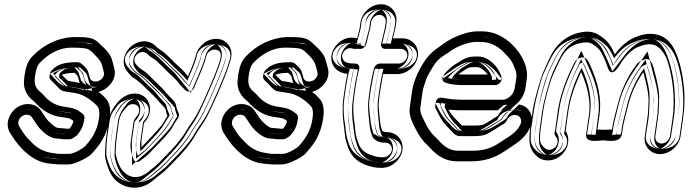

<svg xmlns="http://www.w3.org/2000/svg" viewBox="-20 -701 3254 907"><path d="M357 -309C356 -311 355 -315 354 -317L348 -339C346 -344 336 -354 332 -357C302 -357 282 -352 272 -347C279 -340 297 -322 302 -319C323 -316 323 -315 357 -309ZM445 -267C489 -278 536 -325 519 -382L510 -415C504 -438 489 -459 465 -481C460 -485 454 -491 447 -498C420 -525 392 -526 325 -526H323C251 -521 186 -490 133 -435C111 -413 101 -381 96 -345C95 -335 94 -325 93 -316C91 -279 109 -247 136 -226C146 -218 147 -215 152 -210C184 -177 221 -155 263 -149C284 -146 298 -144 306 -142C308 -142 315 -138 327 -130C324 -115 316 -102 308 -93H297L254 -97H252C250 -97 234 -103 211 -127C201 -137 196 -145 192 -151L176 -175C156 -209 104 -223 60 -193C22 -167 3 -114 27 -74C44 -47 61 -21 86 4C124 42 166 68 216 72L235 74C245 75 256 76 271 76H299C317 76 335 70 353 62C379 50 403 38 418 20C429 8 438 -4 446 -14C474 -51 491 -94 498 -145C503 -181 500 -212 482 -233C472 -245 460 -256 445 -267ZM244 -47 286 -43H288H308C318 -43 325 -49 332 -53C344 -60 348 -67 356 -78C370 -97 375 -116 379 -143C380 -151 376 -159 371 -163C338 -189 328 -190 277 -198C247 -203 217 -217 192 -245C185 -252 180 -259 171 -266C146 -286 140 -306 146 -345C150 -376 159 -395 167 -403C211 -449 261 -476 318 -476C358 -476 382 -473 389 -471C408 -465 416 -453 427 -443C448 -423 458 -406 461 -396L470 -362C473 -352 472 -347 467 -337C451 -309 410 -309 404 -335L397 -360C393 -375 376 -390 366 -399C356 -408 347 -407 339 -407C296 -407 260 -401 234 -378C227 -372 217 -363 216 -353L214 -342C213 -334 216 -326 221 -322C224 -319 234 -310 246 -297C259 -283 268 -271 287 -269C306 -267 307 -265 337 -261C378 -255 422 -220 441 -198C447 -190 452 -175 448 -145C439 -80 414 -47 382 -10C376 -3 331 26 306 26H278C265 26 255 26 249 25L229 22C192 17 159 4 125 -33L124 -34C103 -53 89 -74 76 -96L71 -104C66 -112 65 -120 68 -130C76 -160 117 -170 132 -145L148 -121C166 -91 208 -49 244 -47ZM380 -318C379 -319 379 -321 379 -323L372 -347L371 -349C364 -365 353 -371 349 -375L342 -382H332C299 -382 277 -378 261 -370L230 -355L254 -330C261 -322 275 -305 288 -297L293 -294H298C318 -292 318 -291 352 -285L395 -277ZM430 -247C444 -237 455 -227 463 -217C474 -204 478 -182 473 -149C466 -102 451 -62 426 -29C417 -18 410 -9 399 3C388 16 368 28 343 40C326 48 312 51 299 51H271C257 51 246 51 238 50L219 47H218C176 44 139 22 104 -14C81 -38 64 -61 48 -87C33 -112 44 -152 74 -172C108 -195 143 -182 155 -162L170 -138C176 -128 183 -121 193 -110C218 -83 233 -74 251 -72C269 -70 279 -69 294 -68H295H318L326 -76C334 -85 342 -96 347 -110C349 -115 350 -121 351 -126L354 -141L341 -150C328 -160 321 -164 312 -166C303 -168 288 -171 267 -174C240 -178 216 -188 193 -206C185 -212 177 -219 170 -227C168 -229 164 -236 152 -245C130 -262 116 -287 118 -314C119 -323 119 -332 120 -341C125 -375 135 -400 151 -417C201 -469 260 -496 325 -501C395 -501 411 -500 430 -481L448 -463C470 -442 482 -425 486 -409L495 -375C506 -336 474 -299 439 -291L387 -278ZM245 -72C225 -73 186 -107 169 -134L155 -156C144 -174 136 -177 123 -181C91 -191 54 -173 44 -137C40 -122 42 -105 50 -91L54 -83C67 -61 84 -38 107 -16C146 26 184 42 226 47L245 49C253 50 264 51 278 51H306C345 51 388 22 401 7C434 -31 463 -71 473 -141C478 -174 474 -198 460 -214C438 -239 392 -277 341 -285C313 -289 312 -292 290 -294C282 -295 279 -298 264 -314C252 -327 244 -336 239 -340L241 -349C242 -350 245 -354 250 -359C269 -376 298 -382 339 -382C349 -382 347 -383 349 -381C359 -371 372 -357 373 -353L379 -329C382 -315 392 -304 403 -298C431 -282 471 -292 489 -324C493 -331 496 -339 497 -348C498 -356 496 -364 494 -369L486 -402C481 -420 467 -440 444 -461C437 -468 423 -487 396 -495C382 -499 359 -501 318 -501C253 -501 196 -469 149 -420C135 -406 126 -383 121 -349C115 -305 124 -272 156 -247C163 -242 167 -237 174 -229C203 -197 238 -179 274 -174C326 -166 325 -168 354 -145C350 -119 347 -107 336 -93C327 -81 326 -78 319 -74C312 -70 308 -68 308 -68H288ZM401 -314 416 -272 342 -286C307 -293 311 -292 292 -294L278 -296L268 -302C252 -312 240 -328 232 -336L216 -353L243 -366C264 -376 294 -382 332 -382H358L371 -370C375 -366 387 -358 392 -345V-344L399 -320C399 -318 400 -316 401 -314ZM409 -252C422 -242 433 -233 441 -223C453 -209 458 -181 453 -147C446 -98 430 -57 405 -24C397 -13 389 -3 378 9C367 22 349 32 325 43C310 50 301 51 299 51H271C258 51 249 51 245 50L224 47H222C197 45 161 29 125 -8C102 -32 85 -55 69 -82C50 -113 69 -160 95 -177C103 -182 108 -184 110 -184C110 -184 117 -187 129 -173C131 -171 132 -170 134 -167L149 -143C154 -135 161 -127 171 -116C194 -92 206 -75 250 -72L293 -68H335L348 -81C352 -86 356 -91 359 -96C365 -105 369 -117 371 -128L373 -137L362 -145C348 -155 343 -161 323 -165C312 -168 297 -170 275 -173C259 -175 241 -182 221 -196C211 -203 201 -211 192 -221C190 -223 185 -230 173 -240C152 -256 136 -283 138 -315C139 -324 140 -333 141 -343C146 -378 156 -406 173 -423C223 -475 278 -497 327 -501C394 -501 392 -502 408 -486C415 -479 421 -474 426 -469C448 -448 461 -430 466 -411L475 -378C489 -329 442 -294 426 -290L374 -277ZM251 -72C237 -77 204 -107 190 -129L175 -153C166 -167 148 -180 117 -183C98 -185 81 -182 68 -177C42 -167 29 -151 24 -134C20 -121 21 -108 28 -96L33 -88C46 -66 62 -44 85 -22C123 19 166 40 219 47L238 49C250 51 262 51 278 51H306C369 51 413 13 423 1C444 -23 463 -47 476 -80C483 -98 490 -119 493 -143C498 -174 495 -194 482 -209C461 -233 416 -275 349 -285C326 -289 322 -290 301 -293C298 -296 293 -302 286 -309C274 -322 265 -331 260 -335C259 -336 259 -338 259 -340L261 -351C261 -354 265 -358 272 -364C288 -378 302 -381 332 -382C341 -373 350 -363 352 -356L359 -332C363 -317 377 -298 411 -292C429 -289 449 -291 464 -295C488 -302 502 -315 510 -329C517 -341 519 -354 515 -366L506 -400C502 -415 489 -433 466 -455C460 -461 448 -481 410 -493C386 -500 361 -501 318 -501C233 -501 173 -462 128 -415C118 -405 112 -393 107 -375C105 -367 102 -357 101 -347C95 -306 101 -278 134 -252C140 -247 145 -242 152 -234C180 -203 218 -181 266 -174C317 -166 304 -173 333 -150C334 -149 334 -147 334 -145C332 -129 329 -116 325 -106C322 -99 319 -94 314 -88C305 -76 303 -73 298 -70L296 -68H291Z M611 -126 598 -35C593 -2 601 29 610 49C610 49 618 80 648 54C651 52 657 47 665 41C679 31 684 24 696 12C750 -43 782 -77 795 -101C804 -117 812 -131 821 -143C827 -152 827 -164 822 -171C819 -175 812 -198 811 -205C809 -219 792 -234 787 -239C769 -256 753 -279 732 -298C702 -325 679 -356 644 -376C639 -379 633 -386 627 -392C611 -407 610 -429 628 -445C647 -461 667 -458 683 -440C690 -432 692 -433 704 -425C713 -419 726 -408 742 -392L771 -363C781 -352 810 -328 820 -314C828 -303 834 -297 840 -291C846 -286 856 -269 870 -269H871C882 -269 893 -276 897 -287C914 -328 940 -381 952 -426L955 -437C967 -480 1034 -475 1022 -430L1020 -419C1009 -381 985 -322 950 -244C927 -192 908 -155 894 -135C877 -111 864 -91 855 -75C840 -49 809 -11 762 36C753 45 744 54 736 63C724 76 703 92 690 103C678 114 659 129 635 134C586 144 551 105 537 65C529 41 526 25 526 20C528 -8 527 -21 532 -55L542 -128C545 -148 553 -167 570 -186L578 -195C600 -220 637 -210 638 -181C639 -158 614 -145 611 -126ZM565 -419C562 -394 571 -374 588 -355C596 -346 604 -337 614 -331C628 -323 653 -301 664 -289C680 -273 710 -246 725 -228C741 -208 749 -204 762 -186C764 -177 767 -162 771 -153C764 -143 758 -132 751 -120C746 -110 715 -75 663 -21C659 -18 654 -11 648 -5V-37L660 -120L666 -127C701 -168 692 -220 662 -244C625 -273 570 -257 541 -223L533 -214C511 -188 496 -159 492 -128L482 -55C477 -21 478 -4 476 24C475 42 480 61 489 87C498 114 511 137 529 153C573 192 641 198 692 160C715 143 719 137 741 121C762 105 777 88 796 69C845 20 879 -21 899 -56C907 -70 918 -88 934 -111C953 -137 972 -177 996 -230C1031 -309 1056 -369 1068 -413L1071 -424C1083 -472 1052 -513 1010 -517C962 -522 918 -486 906 -443L903 -432C896 -406 880 -367 868 -340C857 -354 846 -368 831 -381C803 -406 812 -399 780 -430C758 -452 742 -463 722 -477C707 -494 686 -506 661 -506C614 -505 571 -467 565 -419ZM636 -122 623 -31C619 -5 624 18 631 35C635 32 642 26 650 20C663 11 667 7 679 -5C732 -60 763 -95 773 -113C782 -129 791 -144 800 -157V-158C793 -170 788 -190 786 -200V-201C785 -204 775 -215 769 -221C749 -241 734 -264 716 -280C684 -309 662 -337 632 -354C620 -361 614 -369 609 -374C584 -398 582 -438 611 -464C641 -490 679 -484 702 -457C705 -453 702 -456 718 -446C729 -438 743 -426 760 -410L790 -380C799 -371 826 -347 840 -329C848 -319 853 -313 857 -310C865 -303 868 -297 871 -294C872 -295 874 -296 874 -297C892 -339 917 -390 928 -432L931 -444C942 -484 982 -498 1012 -489C1023 -486 1034 -479 1041 -468C1049 -455 1050 -440 1046 -423L1044 -413C1032 -371 1008 -313 973 -234C949 -181 932 -144 915 -121C898 -98 886 -78 877 -63C860 -33 828 6 780 54C771 63 763 71 755 80C740 97 717 112 706 122C694 133 671 153 639 159C572 172 529 119 513 73C504 47 501 31 502 18C504 -8 502 -23 507 -59L518 -132C522 -157 533 -180 551 -202L559 -211C583 -239 621 -241 645 -220C655 -211 662 -197 663 -182C665 -143 636 -122 636 -122ZM590 -416C588 -399 592 -387 606 -372C614 -363 621 -356 627 -353C647 -342 670 -320 682 -307C688 -301 697 -291 707 -282C720 -269 735 -257 745 -244C759 -227 767 -221 782 -201L785 -197L786 -192C788 -184 792 -168 794 -163L799 -151L792 -140C786 -130 779 -118 773 -107C764 -91 734 -58 681 -3L680 -2C679 -1 672 7 664 14L623 49V-5C623 -15 624 -31 624 -37L623 -39L637 -131L647 -143C674 -175 664 -211 646 -225C623 -243 583 -234 560 -207L553 -198C533 -174 521 -150 517 -124L507 -51C502 -19 503 -5 501 25C500 37 504 54 513 79C521 103 532 121 546 134C581 166 637 171 678 140C700 124 703 118 726 101C744 87 758 71 778 51C826 2 859 -37 877 -68C885 -83 898 -102 914 -125C931 -149 950 -188 973 -240C1008 -319 1032 -377 1044 -419L1047 -430C1055 -462 1037 -485 1014 -491C1012 -492 1010 -493 1008 -493C975 -496 939 -469 930 -437L928 -425C920 -395 903 -357 891 -330L875 -292L849 -324C838 -338 828 -350 815 -362C786 -388 794 -382 763 -412C742 -433 728 -443 707 -457L705 -458L703 -461C692 -474 677 -481 661 -481C626 -480 594 -451 590 -416ZM656 -124 643 -33C641 -17 641 -2 644 13L657 0C685 -29 707 -53 723 -71C737 -87 746 -99 751 -108C760 -124 770 -139 779 -152C781 -155 780 -161 780 -162C772 -175 768 -191 766 -202C765 -208 754 -220 747 -227C735 -239 725 -252 715 -264C708 -272 701 -279 694 -285C662 -314 638 -343 612 -358C596 -367 593 -375 588 -380C565 -403 562 -434 590 -459C598 -466 608 -472 623 -477C644 -483 670 -481 688 -475C706 -469 715 -460 723 -451L725 -449C725 -449 731 -446 739 -441C752 -433 764 -421 781 -405L811 -375C820 -366 849 -341 862 -324C863 -322 864 -322 865 -320C880 -355 899 -396 908 -430L910 -441C917 -467 948 -496 1005 -491C1061 -486 1074 -453 1067 -426L1064 -415C1053 -374 1029 -317 994 -238C971 -185 952 -149 936 -126C919 -102 907 -84 898 -68C892 -57 884 -45 874 -32C856 -9 833 17 802 48C793 57 784 66 776 75C761 92 738 107 728 116C716 126 696 149 650 158C638 160 624 162 611 161C550 157 522 125 507 101C501 91 497 80 493 70C484 45 481 28 482 19C484 -8 482 -22 487 -57L498 -130C501 -153 511 -173 530 -196L537 -205C553 -223 592 -242 636 -230C671 -220 682 -201 683 -182C684 -148 657 -130 656 -124ZM610 -418C607 -397 614 -381 628 -366C636 -357 643 -351 646 -349C669 -336 690 -314 703 -301C718 -286 749 -259 766 -238C780 -220 788 -216 803 -196L806 -193V-189C808 -180 812 -165 815 -159L818 -152L813 -145C807 -135 800 -124 794 -112C786 -97 756 -64 703 -9L702 -8C701 -7 694 1 685 8L604 79L603 -5V-37V-38L616 -127L625 -137C654 -171 643 -216 625 -230C619 -235 617 -235 617 -235C617 -235 597 -232 581 -213L574 -204C554 -180 541 -154 537 -126L527 -53C522 -20 523 -4 521 25C520 39 524 57 533 82C542 107 554 127 568 139C595 163 617 164 634 158C641 156 648 151 656 145C677 129 682 124 705 106C722 93 736 77 756 57C804 8 838 -31 856 -63C864 -77 877 -97 893 -120C910 -144 929 -184 952 -236C987 -315 1012 -374 1024 -417L1026 -427C1036 -468 1007 -492 1002 -493C1002 -493 963 -481 951 -439L948 -428C940 -400 924 -361 912 -334L881 -263L827 -330C816 -344 806 -357 793 -368C764 -394 772 -388 741 -418C720 -439 708 -448 687 -462L684 -464L682 -466C674 -475 664 -479 662 -480C655 -479 615 -461 610 -418Z M1366 -309C1365 -311 1364 -315 1363 -317L1357 -339C1355 -344 1345 -354 1341 -357C1311 -357 1291 -352 1281 -347C1288 -340 1306 -322 1311 -319C1332 -316 1332 -315 1366 -309ZM1454 -267C1498 -278 1545 -325 1528 -382L1519 -415C1513 -438 1498 -459 1474 -481C1469 -485 1463 -491 1456 -498C1429 -525 1401 -526 1334 -526H1332C1260 -521 1195 -490 1142 -435C1120 -413 1110 -381 1105 -345C1104 -335 1103 -325 1102 -316C1100 -279 1118 -247 1145 -226C1155 -218 1156 -215 1161 -210C1193 -177 1230 -155 1272 -149C1293 -146 1307 -144 1315 -142C1317 -142 1324 -138 1336 -130C1333 -115 1325 -102 1317 -93H1306L1263 -97H1261C1259 -97 1243 -103 1220 -127C1210 -137 1205 -145 1201 -151L1185 -175C1165 -209 1113 -223 1069 -193C1031 -167 1012 -114 1036 -74C1053 -47 1070 -21 1095 4C1133 42 1175 68 1225 72L1244 74C1254 75 1265 76 1280 76H1308C1326 76 1344 70 1362 62C1388 50 1412 38 1427 20C1438 8 1447 -4 1455 -14C1483 -51 1500 -94 1507 -145C1512 -181 1509 -212 1491 -233C1481 -245 1469 -256 1454 -267ZM1253 -47 1295 -43H1297H1317C1327 -43 1334 -49 1341 -53C1353 -60 1357 -67 1365 -78C1379 -97 1384 -116 1388 -143C1389 -151 1385 -159 1380 -163C1347 -189 1337 -190 1286 -198C1256 -203 1226 -217 1201 -245C1194 -252 1189 -259 1180 -266C1155 -286 1149 -306 1155 -345C1159 -376 1168 -395 1176 -403C1220 -449 1270 -476 1327 -476C1367 -476 1391 -473 1398 -471C1417 -465 1425 -453 1436 -443C1457 -423 1467 -406 1470 -396L1479 -362C1482 -352 1481 -347 1476 -337C1460 -309 1419 -309 1413 -335L1406 -360C1402 -375 1385 -390 1375 -399C1365 -408 1356 -407 1348 -407C1305 -407 1269 -401 1243 -378C1236 -372 1226 -363 1225 -353L1223 -342C1222 -334 1225 -326 1230 -322C1233 -319 1243 -310 1255 -297C1268 -283 1277 -271 1296 -269C1315 -267 1316 -265 1346 -261C1387 -255 1431 -220 1450 -198C1456 -190 1461 -175 1457 -145C1448 -80 1423 -47 1391 -10C1385 -3 1340 26 1315 26H1287C1274 26 1264 26 1258 25L1238 22C1201 17 1168 4 1134 -33L1133 -34C1112 -53 1098 -74 1085 -96L1080 -104C1075 -112 1074 -120 1077 -130C1085 -160 1126 -170 1141 -145L1157 -121C1175 -91 1217 -49 1253 -47ZM1389 -318C1388 -319 1388 -321 1388 -323L1381 -347L1380 -349C1373 -365 1362 -371 1358 -375L1351 -382H1341C1308 -382 1286 -378 1270 -370L1239 -355L1263 -330C1270 -322 1284 -305 1297 -297L1302 -294H1307C1327 -292 1327 -291 1361 -285L1404 -277ZM1439 -247C1453 -237 1464 -227 1472 -217C1483 -204 1487 -182 1482 -149C1475 -102 1460 -62 1435 -29C1426 -18 1419 -9 1408 3C1397 16 1377 28 1352 40C1335 48 1321 51 1308 51H1280C1266 51 1255 51 1247 50L1228 47H1227C1185 44 1148 22 1113 -14C1090 -38 1073 -61 1057 -87C1042 -112 1053 -152 1083 -172C1117 -195 1152 -182 1164 -162L1179 -138C1185 -128 1192 -121 1202 -110C1227 -83 1242 -74 1260 -72C1278 -70 1288 -69 1303 -68H1304H1327L1335 -76C1343 -85 1351 -96 1356 -110C1358 -115 1359 -121 1360 -126L1363 -141L1350 -150C1337 -160 1330 -164 1321 -166C1312 -168 1297 -171 1276 -174C1249 -178 1225 -188 1202 -206C1194 -212 1186 -219 1179 -227C1177 -229 1173 -236 1161 -245C1139 -262 1125 -287 1127 -314C1128 -323 1128 -332 1129 -341C1134 -375 1144 -400 1160 -417C1210 -469 1269 -496 1334 -501C1404 -501 1420 -500 1439 -481L1457 -463C1479 -442 1491 -425 1495 -409L1504 -375C1515 -336 1483 -299 1448 -291L1396 -278ZM1254 -72C1234 -73 1195 -107 1178 -134L1164 -156C1153 -174 1145 -177 1132 -181C1100 -191 1063 -173 1053 -137C1049 -122 1051 -105 1059 -91L1063 -83C1076 -61 1093 -38 1116 -16C1155 26 1193 42 1235 47L1254 49C1262 50 1273 51 1287 51H1315C1354 51 1397 22 1410 7C1443 -31 1472 -71 1482 -141C1487 -174 1483 -198 1469 -214C1447 -239 1401 -277 1350 -285C1322 -289 1321 -292 1299 -294C1291 -295 1288 -298 1273 -314C1261 -327 1253 -336 1248 -340L1250 -349C1251 -350 1254 -354 1259 -359C1278 -376 1307 -382 1348 -382C1358 -382 1356 -383 1358 -381C1368 -371 1381 -357 1382 -353L1388 -329C1391 -315 1401 -304 1412 -298C1440 -282 1480 -292 1498 -324C1502 -331 1505 -339 1506 -348C1507 -356 1505 -364 1503 -369L1495 -402C1490 -420 1476 -440 1453 -461C1446 -468 1432 -487 1405 -495C1391 -499 1368 -501 1327 -501C1262 -501 1205 -469 1158 -420C1144 -406 1135 -383 1130 -349C1124 -305 1133 -272 1165 -247C1172 -242 1176 -237 1183 -229C1212 -197 1247 -179 1283 -174C1335 -166 1334 -168 1363 -145C1359 -119 1356 -107 1345 -93C1336 -81 1335 -78 1328 -74C1321 -70 1317 -68 1317 -68H1297ZM1410 -314 1425 -272 1351 -286C1316 -293 1320 -292 1301 -294L1287 -296L1277 -302C1261 -312 1249 -328 1241 -336L1225 -353L1252 -366C1273 -376 1303 -382 1341 -382H1367L1380 -370C1384 -366 1396 -358 1401 -345V-344L1408 -320C1408 -318 1409 -316 1410 -314ZM1418 -252C1431 -242 1442 -233 1450 -223C1462 -209 1467 -181 1462 -147C1455 -98 1439 -57 1414 -24C1406 -13 1398 -3 1387 9C1376 22 1358 32 1334 43C1319 50 1310 51 1308 51H1280C1267 51 1258 51 1254 50L1233 47H1231C1206 45 1170 29 1134 -8C1111 -32 1094 -55 1078 -82C1059 -113 1078 -160 1104 -177C1112 -182 1117 -184 1119 -184C1119 -184 1126 -187 1138 -173C1140 -171 1141 -170 1143 -167L1158 -143C1163 -135 1170 -127 1180 -116C1203 -92 1215 -75 1259 -72L1302 -68H1344L1357 -81C1361 -86 1365 -91 1368 -96C1374 -105 1378 -117 1380 -128L1382 -137L1371 -145C1357 -155 1352 -161 1332 -165C1321 -168 1306 -170 1284 -173C1268 -175 1250 -182 1230 -196C1220 -203 1210 -211 1201 -221C1199 -223 1194 -230 1182 -240C1161 -256 1145 -283 1147 -315C1148 -324 1149 -333 1150 -343C1155 -378 1165 -406 1182 -423C1232 -475 1287 -497 1336 -501C1403 -501 1401 -502 1417 -486C1424 -479 1430 -474 1435 -469C1457 -448 1470 -430 1475 -411L1484 -378C1498 -329 1451 -294 1435 -290L1383 -277ZM1260 -72C1246 -77 1213 -107 1199 -129L1184 -153C1175 -167 1157 -180 1126 -183C1107 -185 1090 -182 1077 -177C1051 -167 1038 -151 1033 -134C1029 -121 1030 -108 1037 -96L1042 -88C1055 -66 1071 -44 1094 -22C1132 19 1175 40 1228 47L1247 49C1259 51 1271 51 1287 51H1315C1378 51 1422 13 1432 1C1453 -23 1472 -47 1485 -80C1492 -98 1499 -119 1502 -143C1507 -174 1504 -194 1491 -209C1470 -233 1425 -275 1358 -285C1335 -289 1331 -290 1310 -293C1307 -296 1302 -302 1295 -309C1283 -322 1274 -331 1269 -335C1268 -336 1268 -338 1268 -340L1270 -351C1270 -354 1274 -358 1281 -364C1297 -378 1311 -381 1341 -382C1350 -373 1359 -363 1361 -356L1368 -332C1372 -317 1386 -298 1420 -292C1438 -289 1458 -291 1473 -295C1497 -302 1511 -315 1519 -329C1526 -341 1528 -354 1524 -366L1515 -400C1511 -415 1498 -433 1475 -455C1469 -461 1457 -481 1419 -493C1395 -500 1370 -501 1327 -501C1242 -501 1182 -462 1137 -415C1127 -405 1121 -393 1116 -375C1114 -367 1111 -357 1110 -347C1104 -306 1110 -278 1143 -252C1149 -247 1154 -242 1161 -234C1189 -203 1227 -181 1275 -174C1326 -166 1313 -173 1342 -150C1343 -149 1343 -147 1343 -145C1341 -129 1338 -116 1334 -106C1331 -99 1328 -94 1323 -88C1314 -76 1312 -73 1307 -70L1305 -68H1300Z M1772 -631C1791 -631 1805 -614 1802 -596L1798 -568L1781 -497C1778 -486 1781 -470 1802 -470H1874C1892 -470 1907 -454 1904 -435C1901 -416 1882 -401 1864 -401H1775C1762 -401 1750 -390 1747 -379C1739 -348 1731 -310 1725 -265L1721 -235C1718 -211 1718 -185 1721 -157C1727 -109 1724 -99 1736 -64L1740 -55C1742 -50 1744 -47 1748 -44C1759 -35 1775 -27 1794 -27H1801C1819 -27 1834 -11 1831 8C1828 27 1809 42 1791 42H1784C1768 42 1749 38 1727 29C1698 18 1681 0 1672 -28C1669 -37 1666 -45 1664 -52C1660 -62 1657 -104 1655 -116C1648 -162 1647 -201 1652 -235L1656 -265C1663 -315 1670 -351 1676 -372C1679 -382 1679 -401 1656 -401H1650C1616 -401 1603 -411 1598 -425C1595 -434 1595 -440 1600 -450C1608 -467 1625 -479 1649 -471C1651 -470 1655 -470 1657 -470H1682C1695 -470 1707 -481 1710 -492L1728 -564C1728 -565 1729 -566 1729 -567L1733 -596C1736 -614 1753 -631 1772 -631ZM1881 8C1888 -38 1854 -77 1808 -77H1801C1799 -77 1789 -80 1786 -82C1774 -115 1777 -124 1771 -170C1768 -194 1768 -216 1771 -235L1775 -265C1780 -298 1785 -327 1790 -351H1857C1903 -351 1947 -389 1954 -435C1961 -481 1927 -520 1881 -520H1836L1847 -565C1847 -566 1848 -566 1848 -567L1852 -596C1859 -642 1826 -681 1780 -681C1734 -681 1690 -642 1683 -596L1679 -568L1667 -520C1649 -525 1625 -525 1604 -515C1567 -498 1532 -449 1550 -401C1561 -372 1586 -356 1621 -352C1616 -330 1611 -300 1606 -265L1602 -235C1596 -195 1598 -150 1605 -101C1606 -93 1607 -81 1609 -67C1612 -40 1616 -30 1623 -8C1636 32 1663 60 1702 76C1728 86 1753 92 1777 92H1784C1830 92 1874 54 1881 8ZM1772 -656C1740 -656 1712 -631 1708 -600L1704 -570L1686 -498C1686 -497 1683 -495 1682 -495H1657C1618 -508 1589 -486 1577 -461C1570 -447 1568 -431 1574 -416C1584 -389 1612 -376 1650 -376H1651C1644 -351 1638 -317 1631 -269L1627 -239C1622 -202 1623 -159 1630 -112C1632 -101 1634 -62 1640 -44C1642 -37 1645 -30 1648 -21C1659 14 1682 39 1717 53C1741 63 1764 67 1784 67H1791C1822 67 1851 43 1856 11C1861 -23 1834 -52 1801 -52H1794C1782 -52 1772 -57 1765 -63L1763 -64V-65L1760 -72C1749 -103 1752 -110 1746 -161C1743 -187 1743 -210 1746 -231L1750 -261C1756 -305 1763 -343 1771 -373C1771 -374 1774 -376 1775 -376H1864C1895 -376 1924 -400 1929 -432C1934 -466 1907 -495 1874 -495H1806L1822 -563L1827 -592C1832 -624 1807 -656 1772 -656ZM1856 4C1851 37 1817 67 1784 67H1777C1757 67 1735 62 1711 53C1678 40 1657 18 1647 -15C1640 -38 1637 -45 1634 -70C1632 -85 1630 -96 1629 -105C1622 -152 1622 -194 1627 -231L1631 -261C1636 -296 1641 -325 1646 -347L1651 -374L1624 -377C1595 -381 1581 -391 1574 -410C1562 -441 1585 -480 1614 -493C1629 -500 1647 -500 1660 -496L1684 -489L1703 -563L1708 -592C1713 -625 1748 -656 1780 -656C1783 -656 1785 -655 1787 -655C1813 -651 1831 -629 1827 -600L1823 -571L1805 -495H1881C1884 -495 1886 -494 1888 -494C1915 -490 1933 -468 1929 -439C1924 -406 1890 -376 1857 -376H1770L1766 -356C1760 -331 1755 -302 1750 -269L1746 -239C1743 -218 1743 -193 1746 -167C1751 -124 1749 -110 1762 -74L1765 -65L1774 -60C1782 -56 1788 -53 1799 -52H1800H1808H1815C1842 -48 1860 -25 1856 4ZM1772 -656C1842 -656 1850 -612 1847 -594L1843 -566L1826 -495H1874C1892 -495 1908 -490 1918 -485C1945 -472 1952 -453 1949 -434C1946 -414 1932 -393 1900 -382C1891 -379 1878 -376 1864 -376H1792L1791 -375C1783 -344 1776 -307 1770 -263L1766 -233C1765 -226 1764 -219 1764 -212C1763 -195 1764 -178 1766 -159C1772 -109 1768 -102 1780 -69L1784 -60L1785 -59L1786 -57C1790 -54 1793 -53 1795 -52H1801C1820 -52 1836 -47 1846 -42C1871 -29 1879 -10 1876 9C1873 30 1853 67 1791 67H1784C1755 67 1727 61 1700 50C1659 34 1637 7 1627 -24C1624 -33 1622 -40 1620 -47C1615 -62 1612 -101 1610 -113C1604 -149 1602 -182 1604 -212C1605 -221 1606 -229 1607 -237L1611 -267C1618 -317 1626 -354 1632 -376V-377C1616 -378 1597 -382 1584 -388C1565 -397 1558 -409 1554 -419C1549 -431 1550 -445 1556 -457C1562 -469 1572 -484 1597 -493C1616 -500 1642 -501 1665 -495V-496L1684 -568V-569L1688 -598C1691 -618 1708 -656 1772 -656ZM1836 6C1841 -32 1811 -52 1808 -52H1797H1794C1767 -54 1766 -58 1755 -64L1744 -69L1742 -77C1730 -112 1732 -125 1726 -169C1723 -194 1723 -217 1726 -237L1730 -267C1735 -300 1741 -329 1746 -354L1751 -376H1857C1859 -376 1903 -394 1909 -437C1915 -475 1884 -495 1881 -495H1785L1803 -568V-569L1807 -598C1812 -634 1785 -655 1780 -656C1774 -655 1734 -634 1728 -594L1724 -566L1702 -482L1646 -498C1644 -499 1641 -500 1633 -496C1613 -487 1579 -447 1594 -407C1603 -383 1617 -379 1631 -377L1671 -372L1666 -349C1661 -327 1656 -298 1651 -263L1647 -233C1641 -194 1642 -152 1649 -104C1650 -95 1652 -83 1654 -68C1657 -42 1661 -35 1668 -12C1679 24 1703 46 1728 56C1749 65 1766 67 1777 67H1784C1786 67 1830 49 1836 6Z M2086 -310C2109 -302 2137 -299 2172 -299H2320C2335 -299 2347 -313 2349 -324V-326C2351 -341 2344 -351 2339 -362C2325 -392 2285 -434 2240 -434H2221C2200 -434 2178 -427 2159 -415C2144 -405 2134 -399 2132 -398C2115 -389 2037 -327 2086 -310ZM2145 -350C2157 -358 2162 -362 2181 -374C2192 -381 2202 -384 2213 -384H2232C2240 -384 2251 -381 2265 -369C2273 -362 2279 -355 2284 -349H2179C2166 -349 2155 -349 2145 -350ZM2418 -208C2445 -231 2460 -260 2464 -295L2468 -326C2473 -359 2466 -387 2454 -414C2443 -438 2426 -464 2402 -488C2362 -528 2313 -553 2257 -553H2238C2213 -553 2189 -548 2166 -540C2133 -529 2099 -513 2070 -491C2066 -488 2061 -484 2057 -481C2032 -465 2011 -447 1993 -423C1965 -383 1934 -325 1926 -267L1916 -194C1912 -169 1918 -144 1930 -119C1937 -104 1954 -69 1965 -55C1973 -45 1978 -36 1984 -30L2012 -2C2046 37 2088 61 2137 61H2208C2264 61 2316 46 2361 15C2413 -20 2454 -40 2481 -92C2491 -111 2496 -135 2490 -156C2482 -185 2458 -209 2418 -208ZM2352 -180H2347H2155C2137 -180 2118 -181 2099 -183C2108 -166 2121 -149 2141 -130C2147 -124 2153 -118 2159 -111L2162 -108H2227C2247 -108 2261 -111 2263 -112C2279 -119 2318 -146 2332 -154C2338 -166 2344 -172 2352 -180ZM2162 -230C2132 -230 2102 -233 2071 -239C2065 -240 2042 -243 2038 -215L2036 -201C2035 -196 2037 -190 2039 -186C2043 -179 2047 -173 2050 -165C2061 -140 2079 -115 2103 -92C2116 -79 2128 -58 2154 -58H2220C2243 -58 2261 -60 2278 -67C2296 -75 2335 -101 2351 -111C2358 -115 2369 -119 2375 -134C2381 -145 2387 -151 2397 -155C2421 -164 2437 -152 2441 -136C2444 -125 2441 -119 2436 -109C2419 -72 2378 -53 2337 -25C2302 -1 2262 11 2215 11H2144C2111 11 2081 -4 2052 -38C2046 -45 2036 -53 2023 -67C2018 -73 2014 -79 2007 -88C1997 -101 1983 -134 1976 -147C1966 -166 1964 -182 1966 -194L1976 -267C1978 -278 1980 -286 1982 -292C1993 -322 1990 -326 2010 -360C2035 -403 2044 -418 2080 -441C2086 -445 2091 -448 2097 -452C2121 -470 2147 -484 2176 -493C2192 -498 2208 -503 2230 -503H2249C2291 -503 2329 -487 2363 -451L2364 -449C2386 -429 2400 -410 2407 -390C2407 -389 2408 -387 2408 -386C2418 -369 2422 -350 2418 -326L2413 -295C2410 -267 2399 -250 2378 -237C2371 -233 2364 -230 2354 -230ZM2097 -333C2107 -349 2138 -374 2144 -377C2148 -379 2156 -384 2172 -394C2188 -404 2205 -409 2221 -409H2240C2270 -409 2306 -375 2317 -351C2323 -337 2325 -335 2324 -330V-328C2323 -326 2320 -324 2320 -324H2172C2140 -324 2114 -328 2097 -333ZM2143 -326C2154 -325 2166 -324 2179 -324H2336L2304 -364C2298 -372 2290 -380 2281 -388C2264 -402 2248 -409 2232 -409H2213C2197 -409 2182 -404 2168 -395C2150 -383 2143 -380 2131 -371L2076 -332ZM2418 -183C2446 -184 2461 -168 2466 -149C2469 -136 2466 -118 2458 -103C2435 -59 2402 -42 2347 -5C2306 23 2259 36 2208 36H2137C2097 36 2061 17 2031 -18L2030 -19C2023 -26 2015 -35 2002 -48C1999 -51 1994 -59 1985 -70C1978 -80 1958 -116 1952 -130C1942 -152 1938 -171 1941 -190L1951 -263C1958 -315 1988 -371 2014 -408C2031 -430 2047 -446 2070 -460C2075 -463 2080 -467 2085 -471C2112 -491 2143 -506 2174 -517C2195 -524 2216 -528 2238 -528H2257C2306 -528 2347 -507 2384 -470C2406 -448 2421 -425 2431 -403C2442 -380 2447 -357 2443 -330L2439 -299C2435 -268 2423 -246 2401 -227L2347 -181ZM2351 -205H2347H2155C2138 -205 2120 -206 2102 -208L2056 -213L2077 -172C2087 -152 2103 -132 2124 -112C2130 -106 2134 -101 2140 -94C2144 -90 2148 -86 2151 -85L2156 -83H2227C2250 -83 2263 -84 2273 -89C2293 -98 2332 -125 2345 -133L2351 -136L2354 -142C2360 -152 2362 -155 2369 -162L2417 -208ZM2162 -205H2354C2368 -205 2381 -208 2391 -215C2418 -232 2434 -258 2438 -292L2443 -322C2447 -351 2442 -377 2430 -399C2421 -425 2405 -446 2381 -468C2342 -509 2298 -528 2249 -528H2230C2205 -528 2185 -522 2168 -517C2136 -507 2108 -492 2082 -472C2077 -468 2071 -465 2066 -462C2027 -437 2013 -414 1989 -372C1969 -336 1967 -327 1958 -300C1955 -292 1954 -283 1952 -271L1941 -198C1939 -181 1940 -159 1953 -135C1960 -123 1974 -90 1987 -73C1994 -65 1998 -58 2003 -52L2004 -50L2005 -49C2019 -35 2029 -26 2033 -21C2066 17 2103 36 2144 36H2215C2267 36 2312 22 2351 -4C2390 -30 2437 -51 2459 -98C2463 -106 2470 -123 2465 -143C2457 -172 2425 -193 2388 -178C2373 -172 2361 -161 2353 -146V-145L2352 -144C2350 -138 2348 -138 2338 -132C2321 -122 2281 -96 2267 -90C2256 -85 2243 -83 2220 -83H2154C2143 -83 2139 -91 2121 -110C2098 -132 2081 -153 2072 -174C2068 -182 2065 -191 2061 -198L2063 -211C2063 -213 2064 -215 2064 -215H2066C2098 -208 2131 -205 2162 -205ZM2115 -330C2127 -327 2146 -324 2172 -324H2303C2303 -325 2304 -326 2304 -326V-328C2305 -338 2302 -343 2296 -355C2284 -380 2249 -407 2239 -409H2221C2218 -409 2207 -407 2192 -398C2176 -388 2169 -384 2163 -381C2157 -377 2118 -344 2115 -330ZM2138 -326 2064 -333 2110 -366C2122 -375 2130 -380 2148 -391C2164 -401 2185 -409 2213 -409H2232C2266 -409 2287 -396 2303 -382C2312 -374 2320 -367 2326 -359L2353 -324H2179C2164 -324 2151 -325 2138 -326ZM2420 -183C2420 -183 2438 -180 2446 -152C2450 -136 2445 -115 2437 -99C2413 -53 2382 -38 2327 -1C2288 26 2248 36 2208 36H2137C2117 36 2085 25 2053 -12L2052 -13L2051 -14L2023 -42C2020 -45 2015 -53 2006 -64C1998 -74 1980 -111 1973 -125C1962 -148 1958 -170 1961 -192L1971 -265C1979 -320 2009 -376 2035 -413C2052 -435 2069 -451 2091 -465C2096 -469 2101 -472 2106 -476C2132 -495 2162 -509 2190 -519C2208 -525 2223 -528 2238 -528H2257C2287 -528 2324 -514 2362 -476C2384 -454 2400 -431 2411 -408C2422 -384 2427 -358 2423 -328L2419 -297C2415 -264 2401 -240 2380 -222L2331 -180ZM2349 -205 2433 -208 2391 -168C2384 -162 2381 -158 2375 -147L2372 -141L2366 -137C2353 -129 2316 -103 2291 -92C2272 -84 2255 -83 2227 -83H2145L2133 -89C2127 -92 2122 -96 2118 -100C2112 -107 2108 -112 2102 -118C2081 -138 2066 -158 2056 -177L2036 -216L2108 -208C2124 -206 2140 -205 2155 -205H2347ZM2162 -205H2354C2365 -205 2378 -206 2388 -209C2398 -212 2406 -216 2412 -220C2442 -238 2454 -262 2458 -293L2463 -324C2467 -351 2463 -374 2451 -394V-395C2442 -419 2427 -440 2403 -462C2365 -502 2316 -528 2249 -528H2230C2196 -528 2172 -521 2154 -515C2119 -504 2088 -487 2061 -467C2056 -463 2051 -460 2046 -457C2005 -431 1992 -410 1968 -368C1948 -333 1948 -325 1938 -297C1936 -290 1934 -281 1932 -269L1921 -196C1920 -187 1920 -176 1923 -164C1925 -156 1927 -148 1932 -139C1939 -126 1952 -95 1965 -78C1972 -70 1977 -63 1982 -57L1983 -56L1984 -55C1998 -41 2007 -32 2011 -27C2042 9 2083 36 2144 36H2215C2278 36 2331 19 2372 -9C2410 -35 2458 -58 2479 -102C2483 -111 2490 -124 2486 -140C2484 -149 2478 -158 2468 -166C2449 -182 2405 -188 2371 -175C2350 -167 2339 -155 2332 -141C2328 -131 2329 -134 2318 -128C2301 -118 2259 -90 2249 -86C2244 -84 2241 -83 2220 -83H2162C2157 -87 2151 -94 2142 -104C2119 -126 2103 -147 2093 -170C2089 -178 2085 -187 2081 -194V-199L2083 -211C2111 -207 2135 -205 2162 -205Z M3105 -23C3086 -23 3073 -39 3076 -58L3088 -142C3089 -150 3090 -159 3091 -168L3093 -211C3094 -235 3095 -259 3089 -290C3083 -320 3079 -340 3075 -352C3068 -375 3061 -434 3024 -420C3010 -415 2996 -409 2986 -395C2946 -341 2918 -282 2901 -219C2895 -195 2889 -175 2886 -161C2880 -136 2875 -119 2872 -95L2871 -89C2861 -89 2850 -88 2836 -88C2822 -88 2809 -89 2802 -89L2812 -157C2823 -232 2806 -312 2766 -397C2758 -414 2749 -437 2720 -428C2701 -422 2695 -409 2687 -392L2677 -371C2651 -318 2625 -243 2616 -183L2603 -90C2602 -80 2594 -69 2607 -54C2613 -47 2615 -38 2614 -28C2611 -1 2573 20 2552 -3L2545 -9C2534 -22 2530 -34 2531 -46C2532 -59 2531 -72 2534 -90L2547 -183C2549 -200 2556 -229 2567 -270C2578 -310 2588 -339 2595 -353C2610 -384 2624 -420 2642 -446C2664 -478 2693 -493 2730 -499C2751 -502 2765 -502 2780 -492C2798 -480 2809 -469 2813 -464C2827 -444 2840 -415 2852 -379C2852 -379 2863 -337 2895 -376C2899 -381 2902 -385 2906 -392C2935 -439 2965 -467 2994 -479C3045 -500 3077 -495 3101 -468C3114 -454 3127 -435 3137 -400C3158 -328 3170 -234 3157 -142L3145 -58C3142 -39 3123 -23 3105 -23ZM3098 27C3144 27 3188 -12 3195 -58L3207 -142C3215 -198 3216 -255 3208 -313C3200 -379 3178 -466 3140 -505C3101 -545 3045 -552 2980 -525C2944 -510 2913 -483 2884 -444C2866 -486 2852 -508 2812 -534C2788 -550 2760 -555 2728 -549C2678 -541 2634 -514 2602 -471C2581 -443 2566 -403 2550 -369C2535 -339 2503 -224 2497 -183L2484 -90C2481 -72 2481 -57 2481 -41C2481 -16 2489 10 2507 28L2513 34C2543 66 2598 64 2634 30C2667 -2 2674 -49 2652 -82C2652 -83 2653 -87 2653 -90L2666 -183C2674 -239 2701 -310 2725 -361C2759 -285 2771 -217 2762 -157L2749 -68C2742 -22 2811 -38 2829 -38C2847 -38 2911 -22 2918 -68L2922 -95C2923 -103 2925 -112 2927 -121C2935 -153 2940 -175 2950 -213C2964 -265 2987 -314 3019 -360C3026 -332 3049 -254 3043 -210V-208L3041 -164C3040 -156 3039 -149 3038 -142L3026 -58C3019 -12 3052 27 3098 27ZM3105 2C3071 2 3047 -29 3052 -62L3064 -146C3065 -153 3065 -162 3066 -170L3068 -212C3069 -235 3069 -258 3064 -286C3058 -316 3054 -334 3051 -344C3045 -363 3040 -390 3034 -397H3033C3020 -392 3012 -388 3006 -380C2968 -328 2941 -273 2925 -213C2919 -189 2914 -170 2911 -156C2905 -130 2899 -113 2896 -91L2893 -65L2872 -64C2862 -64 2851 -63 2836 -63C2821 -63 2809 -64 2801 -64L2773 -65L2787 -161C2797 -230 2783 -304 2744 -386C2734 -407 2735 -407 2727 -404C2719 -401 2718 -400 2709 -381L2699 -360C2674 -310 2649 -235 2641 -179L2628 -86C2627 -76 2624 -73 2624 -72L2626 -70C2636 -57 2641 -41 2639 -25C2635 10 2601 36 2567 32C2555 30 2545 26 2534 15L2527 8L2526 7C2511 -10 2506 -29 2507 -48C2508 -58 2506 -73 2509 -94L2523 -187C2526 -206 2532 -236 2543 -277C2554 -318 2564 -347 2572 -364C2586 -393 2601 -431 2622 -460C2648 -497 2684 -517 2726 -524C2749 -528 2773 -526 2794 -512C2814 -499 2825 -489 2833 -478C2849 -455 2862 -429 2875 -391L2876 -392C2878 -395 2880 -398 2884 -405C2915 -455 2949 -487 2985 -502C3041 -525 3087 -521 3120 -485C3135 -469 3150 -445 3161 -407C3183 -332 3196 -235 3182 -138L3170 -54C3165 -22 3136 2 3105 2ZM3098 2C3131 2 3166 -29 3171 -62L3183 -146C3191 -199 3190 -254 3183 -310C3175 -374 3152 -456 3122 -487C3091 -518 3049 -527 2990 -502C2959 -489 2931 -466 2904 -429L2878 -394L2861 -434C2844 -474 2834 -489 2798 -513C2780 -525 2761 -530 2733 -524C2689 -517 2650 -494 2622 -456C2604 -432 2589 -393 2572 -358C2560 -333 2527 -215 2522 -179L2509 -86C2507 -70 2506 -56 2506 -40C2506 -20 2512 -2 2524 10L2531 17C2550 37 2588 38 2616 12C2642 -12 2645 -47 2631 -69L2626 -76L2627 -85C2627 -86 2627 -90 2628 -94L2642 -187C2651 -247 2677 -320 2702 -372L2725 -421L2748 -371C2783 -292 2796 -219 2786 -153L2774 -64C2774 -63 2773 -63 2773 -62C2782 -59 2811 -63 2829 -63C2866 -63 2891 -56 2893 -72L2897 -99C2898 -108 2900 -116 2902 -126C2910 -158 2915 -180 2925 -219C2940 -274 2964 -326 2998 -374L3029 -419L3043 -366C3050 -339 3076 -263 3068 -206L3066 -162C3065 -153 3064 -145 3063 -138L3051 -54C3047 -25 3065 -2 3091 2ZM3105 2C3036 2 3028 -41 3031 -60L3044 -144C3045 -152 3045 -160 3046 -169L3048 -212C3049 -236 3050 -259 3044 -288C3038 -318 3034 -338 3031 -348C3028 -357 3026 -366 3023 -378C3021 -375 3018 -372 3016 -369C2984 -321 2960 -270 2945 -215C2939 -191 2934 -172 2931 -158C2925 -133 2920 -116 2917 -93L2913 -66L2875 -64C2864 -63 2851 -63 2836 -63H2821C2812 -63 2804 -64 2798 -64L2753 -66L2767 -159C2777 -228 2764 -301 2728 -380L2720 -365C2694 -314 2669 -239 2661 -181L2648 -88C2646 -72 2642 -71 2648 -64C2658 -52 2660 -40 2659 -27C2657 -5 2635 34 2570 32C2542 31 2522 20 2512 9L2505 2C2491 -14 2486 -32 2487 -47C2488 -59 2486 -73 2489 -92L2503 -185C2506 -203 2512 -233 2523 -274C2534 -315 2543 -344 2551 -360C2565 -390 2580 -426 2600 -455C2625 -491 2663 -514 2717 -523C2732 -525 2752 -528 2773 -524C2791 -521 2805 -515 2815 -508C2835 -494 2848 -483 2855 -473C2864 -459 2873 -445 2881 -426C2907 -460 2932 -484 2967 -499C2997 -512 3033 -521 3072 -515C3095 -511 3112 -503 3125 -494C3131 -489 3136 -484 3141 -479C3156 -463 3170 -441 3181 -404C3203 -330 3216 -235 3202 -140L3190 -56C3187 -34 3167 2 3105 2ZM3098 2C3102 2 3144 -18 3150 -60L3163 -144C3171 -198 3170 -254 3163 -311C3155 -375 3131 -462 3101 -493C3075 -520 3057 -521 3025 -511C3020 -509 3014 -508 3008 -505C2982 -494 2954 -471 2926 -434L2873 -364L2840 -438C2822 -479 2812 -495 2778 -518C2764 -528 2758 -528 2744 -525H2742H2741C2710 -520 2673 -500 2644 -461C2626 -436 2610 -397 2593 -363C2580 -337 2547 -219 2542 -181L2529 -88C2527 -71 2526 -56 2526 -40C2526 -18 2534 4 2546 16L2553 23C2565 36 2569 32 2573 31C2578 30 2586 25 2595 17C2614 0 2623 -27 2619 -51C2618 -59 2614 -68 2610 -74L2607 -79V-84C2607 -85 2608 -89 2608 -92L2622 -185C2630 -243 2656 -315 2681 -367L2726 -461L2768 -367C2803 -289 2815 -219 2806 -155L2794 -66C2794 -64 2793 -62 2793 -60C2801 -60 2810 -63 2829 -63C2853 -63 2862 -60 2869 -60C2870 -61 2872 -65 2873 -70L2877 -97C2878 -105 2880 -114 2882 -124C2890 -156 2895 -178 2905 -217C2920 -271 2943 -321 2977 -369L3039 -458L3063 -363C3070 -336 3095 -258 3088 -208V-207L3086 -163C3085 -154 3084 -147 3083 -140L3071 -56C3066 -18 3094 1 3098 2Z"/></svg>

Font: AppleStorm
Style: XbdFaxIta
Weight: 800
Foundry: Cannot Into Space Fonts
Version: Version 1.01